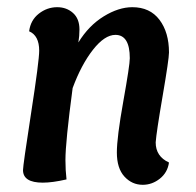

<svg xmlns="http://www.w3.org/2000/svg" viewBox="-20 -504 544 534"><path d="M182 -259Q162 -109 162 -59Q162 -30 165 -5Q126 4 99 4Q44 4 44 -31Q44 -44 66.5 -189.5Q89 -335 89 -363Q89 -405 61 -417Q65 -448 88 -466Q111 -484 139 -484Q165 -484 183 -468Q201 -452 201 -422Q201 -404 198 -386Q227 -433 268.5 -458.5Q310 -484 348 -484Q397 -484 423.5 -449Q450 -414 450 -358Q450 -340 432.5 -238Q415 -136 413 -108Q413 -69 450 -52Q446 -24 424.5 -7Q403 10 377 10Q347 10 326 -13Q305 -36 305 -80Q305 -122 323 -222.5Q341 -323 341 -342Q341 -407 301 -407Q271 -407 238.5 -365.5Q206 -324 182 -259Z"/></svg>

Font: Overlock
Style: Bold Italic
Weight: 700
Version: Version 1.001